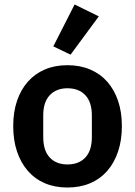

<svg xmlns="http://www.w3.org/2000/svg" viewBox="-20 -825 603 857"><path d="M281 12Q225 12 180.5 -7Q136 -26 104.5 -62Q73 -98 56 -148.5Q39 -199 39 -262Q39 -325 56 -375Q73 -425 104.5 -460.5Q136 -496 180.5 -515Q225 -534 281 -534Q337 -534 382 -515Q427 -496 458.5 -460.5Q490 -425 507 -375Q524 -325 524 -262Q524 -199 507 -148.5Q490 -98 458.5 -62Q427 -26 382 -7Q337 12 281 12ZM281 -91Q332 -91 361 -122Q390 -153 390 -213V-310Q390 -369 361 -400Q332 -431 281 -431Q231 -431 202 -400Q173 -369 173 -310V-213Q173 -153 202 -122Q231 -91 281 -91ZM295 -581 218 -618 313 -805 421 -752Z"/></svg>

Font: IBM Plex Sans Thai SmBld
Style: Regular
Weight: 600
Designer: Mike Abbink, Paul van der Laan, Pieter van Rosmalen, Ben Mitchell, Mark Frömberg
Foundry: Bold Monday
Version: Version 1.2